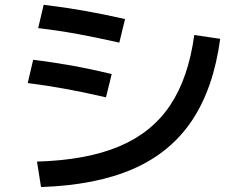

<svg xmlns="http://www.w3.org/2000/svg" viewBox="-20 -755 978 788"><path d="M777.3 -611.3 883.8 -595.7Q856.4 -393.6 768.8 -261.7Q681.2 -129.9 528.1 -62.5Q375 4.9 148.4 12.7L131.8 -91.8Q335 -97.7 469 -154.1Q603 -210.4 678.2 -322.8Q753.4 -435.1 777.3 -611.3ZM93.8 -414.1 116.2 -509.8Q201.2 -499 277.1 -485.4Q353 -471.7 438.5 -451.2L415 -355.5Q326.7 -376 250.7 -389.9Q174.8 -403.8 93.8 -414.1ZM136.7 -639.6 159.2 -735.4Q244.6 -725.1 323.7 -711.2Q402.8 -697.3 493.2 -676.8L469.7 -580.1Q376.5 -601.1 297.9 -615.5Q219.2 -629.9 136.7 -639.6Z"/></svg>

Font: Pretendard JP SemiBold
Style: Regular
Weight: 600
Designer: Base glyphs from Inter by Rasmus Andersson; Hangeul glyphs from Noto Sans CJK(Source Han Sans) by Jang Soo-young and Kan
Foundry: Kil Hyung-jin
Version: Version 1.309